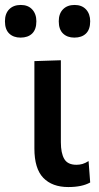

<svg xmlns="http://www.w3.org/2000/svg" viewBox="-69 -744 402 776"><path d="M207 12Q142 12 106 -25.2Q70 -62.5 70 -144V-497L177 -500.5V-169Q177 -125 190.8 -101.5Q204.5 -78 240 -78Q252.5 -78 264 -81.2Q275.5 -84.5 289 -93L295.5 -6.5Q262.5 12 207 12ZM231.5 -592Q203 -592 185.8 -608.5Q168.5 -625 168.5 -658Q168.5 -689 185.8 -706.5Q203 -724 232.5 -724Q262 -724 278.8 -705.8Q295.5 -687.5 295.5 -658Q295.5 -625 278.5 -608.5Q261.5 -592 231.5 -592ZM14 -592Q-14.5 -592 -31.8 -608.5Q-49 -625 -49 -658Q-49 -689 -31.8 -706.5Q-14.5 -724 15 -724Q44.5 -724 61.2 -705.8Q78 -687.5 78 -658Q78 -625 61 -608.5Q44 -592 14 -592Z"/></svg>

Font: Commissioner Medium
Style: Regular
Weight: 500
Designer: Kostas Bartsokas
Foundry: Kostas Bartsokas
Version: Version 1.000; ttfautohint (v1.8.3)